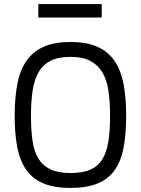

<svg xmlns="http://www.w3.org/2000/svg" viewBox="-20 -912 691 942"><path d="M326 -63Q386 -63 424 -80Q462 -97 483 -132Q504 -167 512 -219.5Q520 -272 520 -344Q520 -413 512 -467Q504 -521 482 -557.5Q460 -594 422.5 -613.5Q385 -633 326 -633Q266 -633 228.5 -614Q191 -595 169.5 -558Q148 -521 140 -467Q132 -413 132 -344Q132 -275 139.5 -222Q147 -169 168.5 -134Q190 -99 228 -81Q266 -63 326 -63ZM326 10Q245 10 192 -12.5Q139 -35 108 -80Q77 -125 64.5 -191Q52 -257 52 -344Q52 -430 64.5 -497.5Q77 -565 108.5 -611.5Q140 -658 193 -682Q246 -706 326 -706Q406 -706 459 -682Q512 -658 543 -611.5Q574 -565 586.5 -498Q599 -431 599 -344Q599 -255 586.5 -188.5Q574 -122 543 -78Q512 -34 459 -12Q406 10 326 10ZM168 -892H479V-826H168Z"/></svg>

Font: TitilliumText22L 400 wt
Style: 400 wt
Weight: 400
Designer: Campivisivi
Foundry: Campivisivi
Version: 1.000